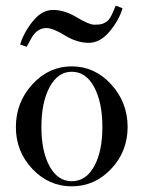

<svg xmlns="http://www.w3.org/2000/svg" viewBox="-20 -648 504 677"><path d="M74 -483 51 -491Q64 -534 96 -573.5Q128 -613 167 -613Q207 -613 250.5 -587Q294 -561 312 -561Q324 -561 332.5 -562Q341 -563 348 -567Q355 -571 359 -574Q363 -577 368 -585Q373 -593 374.5 -596.5Q376 -600 381 -611.5Q386 -623 388 -628L412 -619Q400 -577 366.5 -537Q333 -497 293 -497Q251 -497 209 -523Q167 -549 144 -549Q113 -549 94 -519Q90 -513 74 -483ZM36 -200Q36 -287 94 -350.5Q152 -414 233 -414Q314 -414 372 -350.5Q430 -287 430 -200Q430 -114 372 -52.5Q314 9 233 9Q152 9 94 -52.5Q36 -114 36 -200ZM233 -9Q283 -9 312 -61.5Q341 -114 341 -200Q341 -287 312 -341Q283 -395 233 -395Q184 -395 155 -341Q126 -287 126 -200Q126 -114 155 -61.5Q184 -9 233 -9Z"/></svg>

Font: HK Venetian
Style: Regular
Weight: 400
Designer: Alfredo Marco Pradil
Foundry: Alfredo Marco Pradil
Version: Version 1.000;PS 001.000;hotconv 1.0.88;makeotf.lib2.5.64775